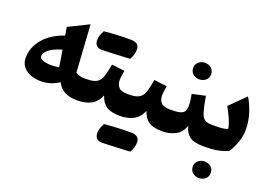

<svg xmlns="http://www.w3.org/2000/svg" viewBox="-124 -1014 2281 1625"><g transform="rotate(20 1016.5 -201.5)"><path d="M288.1 -480.5 275.9 -554.2 457.5 -644 484.9 -218.3Q517.1 -195.8 573.7 -195.8H574.2V0H573.7Q500.5 0 456.1 -23.4Q411.6 -46.9 387.2 -96.7Q311 -46.9 229.5 -46.9Q142.1 -46.9 90.1 -86.2Q38.1 -125.5 38.1 -190.4Q38.1 -282.7 103 -361.3Q168 -439.9 288.1 -480.5ZM308.1 -360.8Q267.1 -350.6 232.4 -333Q197.8 -315.4 177 -293.2Q156.2 -271 156.2 -246.6Q156.2 -225.6 187.7 -215.1Q219.2 -204.6 267.1 -204.6Q284.2 -204.6 301.3 -206.8Q318.4 -209 332 -210.9Q325.7 -252.9 320.1 -288.1Q314.5 -323.2 308.1 -360.8Z M583 -627Q702.1 -638.2 821.8 -638.2Q899.4 -638.2 899.4 -576.7Q899.4 -532.2 873 -483.9Q852.1 -482.9 826.4 -481.4Q800.8 -480 764.4 -478.5Q728 -477.1 685.1 -474.9Q642.1 -472.7 616.7 -472.7Q591.3 -472.7 573.2 -488.8Q555.2 -504.9 555.2 -540.8Q555.2 -576.7 583 -627ZM574.2 0Q563.5 0 558.1 -8.1Q552.7 -16.1 552.7 -38.6V-157.2Q552.7 -179.7 558.1 -187.7Q563.5 -195.8 574.2 -195.8Q623 -195.8 652.3 -204.6Q681.6 -213.4 698.2 -234.6Q714.8 -255.9 724.9 -292.7Q734.9 -329.6 745.1 -385.7L861.3 -371.6Q856.9 -347.7 853.8 -325.4Q850.6 -303.2 850.6 -284.7Q850.6 -244.6 873.5 -220.2Q896.5 -195.8 955.1 -195.8H955.6V0H955.1Q875.5 0 834.2 -26.6Q793 -53.2 771 -116.7Q745.6 -53.2 693.8 -26.6Q642.1 0 574.2 0Z M853 110.8Q972.2 99.6 1091.8 99.6Q1169.4 99.6 1169.4 161.1Q1169.4 205.6 1143.1 253.9Q1122.1 254.9 1096.4 256.3Q1070.8 257.8 1034.4 259.3Q998 260.7 955.1 262.9Q912.1 265.1 886.7 265.1Q861.3 265.1 843.3 249Q825.2 232.9 825.2 197Q825.2 161.1 853 110.8ZM955.6 0Q944.8 0 939.5 -8.1Q934.1 -16.1 934.1 -38.6V-157.2Q934.1 -179.7 939.5 -187.7Q944.8 -195.8 955.6 -195.8Q1004.4 -195.8 1033.7 -204.6Q1063 -213.4 1079.6 -234.6Q1096.2 -255.9 1106.2 -292.7Q1116.2 -329.6 1126.5 -385.7L1242.7 -371.6Q1238.3 -347.7 1235.1 -325.4Q1231.9 -303.2 1231.9 -284.7Q1231.9 -244.6 1254.9 -220.2Q1277.8 -195.8 1336.4 -195.8H1336.9V0H1336.4Q1256.8 0 1215.6 -26.6Q1174.3 -53.2 1152.3 -116.7Q1127 -53.2 1075.2 -26.6Q1023.4 0 955.6 0Z M1399.9 -594.7Q1399.9 -628.4 1423.6 -648.9Q1447.3 -669.4 1480.5 -669.4Q1514.2 -669.4 1537.8 -648.9Q1561.5 -628.4 1561.5 -594.7Q1561.5 -561 1537.8 -540.8Q1514.2 -520.5 1480.5 -520.5Q1447.3 -520.5 1423.6 -540.8Q1399.9 -561 1399.9 -594.7ZM1336.9 0Q1326.2 0 1320.8 -8.1Q1315.4 -16.1 1315.4 -38.6V-157.2Q1315.4 -179.7 1320.8 -187.7Q1326.2 -195.8 1336.9 -195.8Q1397 -195.8 1426.5 -204.1Q1456.1 -212.4 1465.6 -232.7Q1475.1 -252.9 1475.1 -289.1Q1475.1 -307.6 1470.9 -336.7Q1466.8 -365.7 1462.9 -383.3L1582 -409.2Q1595.7 -327.6 1608.2 -281Q1620.6 -234.4 1642.6 -215.1Q1664.6 -195.8 1706.1 -195.8H1706.5V0H1706.1Q1661.6 0 1626.7 -8.5Q1591.8 -17.1 1566.9 -42.7Q1542 -68.4 1527.3 -120.1Q1507.8 -55.2 1454.3 -27.6Q1400.9 0 1336.9 0Z M1682.1 191.4Q1682.1 157.7 1705.8 137.2Q1729.5 116.7 1762.7 116.7Q1796.4 116.7 1820.1 137.2Q1843.8 157.7 1843.8 191.4Q1843.8 225.1 1820.1 245.4Q1796.4 265.6 1762.7 265.6Q1729.5 265.6 1705.8 245.4Q1682.1 225.1 1682.1 191.4ZM1706.5 0Q1695.8 0 1690.4 -8.1Q1685.1 -16.1 1685.1 -38.6V-157.2Q1685.1 -179.7 1690.4 -187.7Q1695.8 -195.8 1706.5 -195.8H1752.9Q1784.2 -195.8 1810.1 -199Q1835.9 -202.1 1855.5 -210.4Q1847.7 -252.4 1826.9 -299.3Q1806.2 -346.2 1780.8 -390.1L1918.5 -525.9Q1950.2 -475.6 1973.9 -403.1Q1997.6 -330.6 1997.6 -252.4Q1997.6 -200.2 1979.5 -145.8Q1961.4 -91.3 1929.2 -40Q1885.7 -19 1835 -9.5Q1784.2 0 1722.7 0Z"/></g></svg>

Font: Pinar-DS4-FD ExtraBold
Style: Regular
Weight: 800
Designer: Amin Abedi
Version: Version 3.000